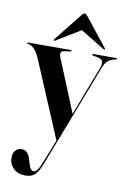

<svg xmlns="http://www.w3.org/2000/svg" viewBox="-101 -697 668 999"><g transform="rotate(10 232.5 -197.0)"><path d="M206.5 106 233.5 38 64 -364Q38.5 -425.5 2 -431.5Q-5 -433 -5 -435.5Q-5 -439 -1 -439H225Q229.5 -439 229.5 -435Q229.5 -432 224.5 -431.5L190 -426.5Q165.5 -423 179.5 -389L292 -114L391.5 -374Q401 -399 395.2 -410.2Q389.5 -421.5 371.5 -425.5L344 -431Q338.5 -432.5 338.5 -435Q338.5 -439 343 -439H465Q470 -439 470 -435Q470 -432.5 464.5 -431.5Q438 -426.5 423.5 -414Q409 -401.5 398.5 -374L211.5 112.5Q194 159 181.2 188.2Q168.5 217.5 151.5 231.2Q134.5 245 104 245Q65.5 245 42 221.8Q18.5 198.5 18.5 165.5Q18.5 140.5 31.5 126.8Q44.5 113 64 113Q96.5 113 109.5 156.5L115.5 176.5Q119 191.5 126.2 203.5Q133.5 215.5 145.5 215.5Q159.5 215.5 173.2 186.5Q187 157.5 206.5 106ZM137 -473.5Q132 -470.5 129.5 -472.5Q127 -475 130.5 -479.5L250.5 -630Q257.5 -639 264 -639Q270.5 -639 277.5 -630L397.5 -479.5Q401 -474.5 398.5 -472.5Q396.5 -470.5 391 -473.5L264 -551Z"/></g></svg>

Font: Fraunces 144pt S000 SemiBold
Style: Regular
Weight: 600
Version: Version 1.000; ttfautohint (v1.8.3)